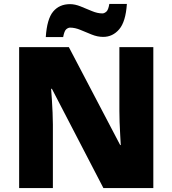

<svg xmlns="http://www.w3.org/2000/svg" viewBox="-20 -953 874 973"><path d="M757 0H504L243 -503H239Q241 -480 243 -447.5Q245 -415 246.5 -382Q248 -349 248 -322V0H77V-714H329L589 -218H592Q591 -241 589 -272Q587 -303 586 -335Q585 -367 585 -391V-714H757ZM212 -765Q218 -857 249.5 -894.5Q281 -932 335 -932Q360 -932 388.5 -920.5Q417 -909 445.5 -897Q474 -885 499 -885Q508 -885 518.5 -893.5Q529 -902 534 -933H623Q617 -843 584 -804.5Q551 -766 503 -766Q474 -766 444.5 -778Q415 -790 387.5 -801.5Q360 -813 335 -813Q326 -813 316 -805Q306 -797 300 -765Z"/></svg>

Font: Noto Sans Khmer UI Black
Style: Regular
Weight: 900
Designer: Danh Hong and the Monotype Design Team
Foundry: Monotype Imaging Inc.
Version: Version 2.002; ttfautohint (v1.8.4.7-5d5b)